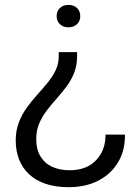

<svg xmlns="http://www.w3.org/2000/svg" viewBox="-20 -552 569 785"><path d="M295.1 -338.9V-321.3Q295.1 -284.6 283.2 -254.3Q271.3 -224 252.1 -198.4Q233 -172.9 211.6 -148.9Q190.3 -125 171.1 -99.9Q152 -74.9 140.1 -46.6Q128.1 -18.3 128.1 16.6Q128.1 59 145.4 87.4Q162.6 115.9 193.2 129.9Q223.9 144 264.9 144Q334.4 144 373.2 102.7Q412 61.4 411.3 -1.7H490.9Q491.9 62.3 463.1 110.9Q434.3 159.6 382.3 186.4Q330.3 213.3 260.9 213.3Q207.7 213.3 167.4 199.9Q127.1 186.4 99.8 161.2Q72.4 136 58.4 100.9Q44.3 65.7 44.3 22.6Q44.3 -18.6 57.1 -51.7Q70 -84.9 89.9 -112.3Q109.7 -139.7 132.2 -164.6Q154.7 -189.4 174.6 -213.7Q194.4 -238 207.3 -264.4Q220.1 -290.9 220.1 -322.1V-338.9ZM259.9 -532Q281.1 -532 294.6 -519.4Q308.1 -506.9 308.1 -486.1Q308.1 -465.4 294.6 -452.9Q281.1 -440.3 259.9 -440.3Q238.6 -440.3 225.1 -452.9Q211.6 -465.4 211.6 -486.1Q211.6 -506.9 225.1 -519.4Q238.6 -532 259.9 -532Z"/></svg>

Font: Mona Sans ExtraLight
Style: Regular
Weight: 200
Designer: Deni Anggara
Foundry: GitHub
Version: Version 2.000